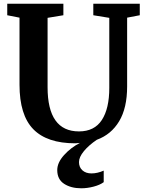

<svg xmlns="http://www.w3.org/2000/svg" viewBox="-20 -763 783 1033"><path d="M85 -307V-668L19 -681V-743H321V-681L236 -667V-294Q236 -56 405 -56Q488 -56 528 -117.5Q568 -179 568 -290V-667L482 -681V-743H732V-681L664 -668V-298Q664 -182 621 -110.5Q578 -39 501 -11Q458 18 431.5 50Q405 82 405 109Q405 137 423.5 153.5Q442 170 472 170Q504 170 538 155V217Q518 232 484 241Q450 250 417 250Q362 250 325 226Q288 202 288 152Q288 112 324.5 71.5Q361 31 410 6Q394 8 385 8Q233 8 159 -68Q85 -144 85 -307Z"/></svg>

Font: Koeln Type Serif
Style: Bold
Weight: 700
Designer: Eben Sorkin
Foundry: Eben Sorkin
Version: Version 2.002